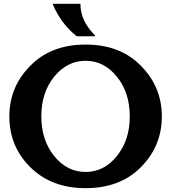

<svg xmlns="http://www.w3.org/2000/svg" viewBox="-20 -982 902 1012"><path d="M259.3 -961.9H403.8Q403.8 -872.1 480.5 -795.9V-791H384.3Q301.8 -856.4 259.3 -957ZM431.2 9.8Q257.3 9.8 147.5 -93.3Q29.3 -204.1 29.3 -368.7Q29.3 -528.8 146.5 -642.1Q254.4 -747.1 431.2 -747.1Q607.9 -747.1 715.8 -642.1Q833 -528.8 833 -368.7Q833 -206.1 714.8 -93.3Q606.9 9.8 431.2 9.8ZM664.1 -368.2Q664.1 -493.2 596.7 -577.1Q528.8 -661.6 431.2 -661.6Q333.5 -661.6 265.1 -577.1Q197.8 -494.1 197.8 -368.7Q197.8 -243.7 265.1 -160.2Q333 -75.7 431.2 -75.7Q529.3 -75.7 596.7 -160.2Q664.1 -244.6 664.1 -368.2Z"/></svg>

Font: Classica
Style: Bold
Weight: 700
Designer: Wojciech Kalinowski "wmk69" (wmk69@o2.pl)
Foundry: Wojciech Kalinowski "wmk69" (wmk69@o2.pl)
Version: Version 2.1.1; 2021-05-14